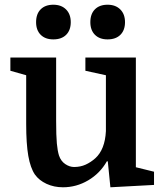

<svg xmlns="http://www.w3.org/2000/svg" viewBox="-20 -784 692 814"><path d="M218 -540V-272Q218 -208 221 -176Q224 -144 230 -125Q238 -101 256.5 -88.5Q275 -76 294 -76Q321 -76 343 -86Q365 -96 384 -113Q425 -150 429 -228V-465L342 -484V-540H556V-75L633 -56V0L448 10L437 -100H433Q404 -49 354 -19.5Q304 10 247 10Q209 10 177.5 -4.5Q146 -19 128 -44Q109 -72 100 -123Q91 -174 91 -259V-465L24 -484V-540ZM133 -690Q133 -725 152.5 -744.5Q172 -764 206 -764Q240 -764 260 -744Q280 -724 280 -690Q280 -656 260.5 -636.5Q241 -617 206 -617Q172 -617 152.5 -636.5Q133 -656 133 -690ZM363 -690Q363 -725 382.5 -744.5Q402 -764 436 -764Q470 -764 490 -744Q510 -724 510 -690Q510 -656 490.5 -636.5Q471 -617 436 -617Q402 -617 382.5 -636.5Q363 -656 363 -690Z"/></svg>

Font: Domine
Style: Bold
Weight: 700
Designer: Pablo Impallari, Rodrigo Fuenzalida, Brenda Gallo
Foundry: Pablo Impallari, Rodrigo Fuenzalida, Brenda Gallo
Version: Version 2.000